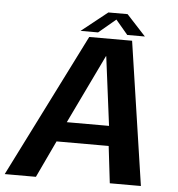

<svg xmlns="http://www.w3.org/2000/svg" viewBox="-79 -850 835 901"><g transform="rotate(5 338.5 -399.0)"><path d="M-23.5 0H123.5L205.5 -174H451L471.5 0H618L517.5 -675.5H315.5ZM245.5 -268 401.5 -592.5H403L444.5 -268ZM272.5 -700.5H355L435.5 -768L492.5 -700.5H575.5L485.5 -798H395Z"/></g></svg>

Font: Anybody UltraCondensed Thin SemiBold
Style: Italic
Weight: 600
Italic angle: -10°
Version: Version 1.111